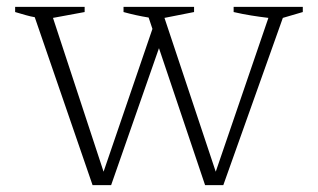

<svg xmlns="http://www.w3.org/2000/svg" viewBox="-20 -538 925 558"><path d="M249 0 81 -488Q69 -490 55 -494Q41 -498 24 -503V-518H226V-503L134 -486L281 -39L423 -454L412 -487Q375 -493 339 -503V-518H544V-503L458 -486L607 -39L760 -486Q735 -489 710 -493Q685 -497 659 -503V-518H860V-503L802 -486L629 0H576L442 -398L303 0Z"/></svg>

Font: Piazzolla SC ExtraLight
Style: Regular
Weight: 200
Designer: Juan Pablo del Peral
Foundry: Huerta Tipografica
Version: Version 1.330